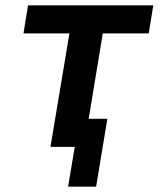

<svg xmlns="http://www.w3.org/2000/svg" viewBox="-20 -550 616 719"><path d="M340 149 382 -105H312L365 -425H537L554 -530H85L68 -425H240L169 0H260L235 149Z"/></svg>

Font: Iosevka Sparkle Oblique
Style: Bold
Weight: 700
Italic angle: -9°
Designer: Belleve Invis
Foundry: Belleve Invis
Version: Version 4.5.0; ttfautohint (v1.8.3)